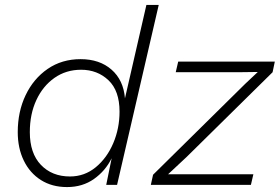

<svg xmlns="http://www.w3.org/2000/svg" viewBox="-20 -750 1135 779"><path d="M252 9Q191 9 146 -19.5Q101 -48 76.5 -98.5Q52 -149 52 -214Q52 -297 84 -364Q116 -431 173.5 -470.5Q231 -510 307 -510Q384 -510 432.5 -467.5Q481 -425 487 -351L574 -730H624L455 0H411L433 -108Q408 -57 361.5 -24Q315 9 252 9ZM264 -34Q323 -34 368.5 -71.5Q414 -109 439.5 -169Q465 -229 465 -297Q465 -382 420 -424.5Q375 -467 309 -467Q248 -467 201 -434Q154 -401 127.5 -344Q101 -287 101 -214Q101 -128 146 -81Q191 -34 264 -34ZM592 0 601 -41 975 -410 1026 -458 949 -457H693L703 -500H1095L1086 -457L737 -113L662 -43H1008L998 0Z"/></svg>

Font: Work Sans Light
Style: Italic
Weight: 300
Italic angle: -13°
Designer: Wei Huang
Foundry: Wei Huang
Version: Version 2.010; ttfautohint (v1.8.3)